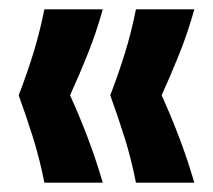

<svg xmlns="http://www.w3.org/2000/svg" viewBox="-20 -470 456 411"><path d="M75 -79Q65 -130 50.5 -176Q36 -222 20 -266Q37 -310 51 -355Q65 -400 75 -450H200Q186 -400 168 -355Q150 -310 130 -266Q150 -222 167.5 -176Q185 -130 200 -79ZM271 -79Q261 -130 246.5 -176Q232 -222 216 -266Q233 -310 247 -355Q261 -400 271 -450H396Q382 -400 364 -355Q346 -310 326 -266Q346 -222 363.5 -176Q381 -130 396 -79Z"/></svg>

Font: Bricolage Grotesque 24pt Condensed SemiBold
Style: Regular
Weight: 600
Width: 3
Designer: Mathieu Triay
Foundry: Atelier Triay
Version: Version 1.001;gftools[0.9.33.dev8+g029e19f]